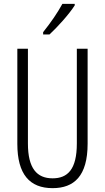

<svg xmlns="http://www.w3.org/2000/svg" viewBox="-20 -967 544 997"><path d="M368 -939V-947H304C277 -898 246 -853 204 -800V-788H237C277 -825 339 -893 368 -939ZM435 -221V-714H379V-222C379 -87 331 -41 253 -41C172 -41 125 -92 125 -222V-714H70V-220C70 -62 134 10 253 10C364 10 435 -52 435 -221Z"/></svg>

Font: Noto Sans Gujarati ExtraCondensed Light
Style: Regular
Weight: 300
Width: 2
Designer: Jelle Bosma - Monotype Design Team, Universal Thirst
Foundry: Monotype Imaging Inc.
Version: Version 2.106